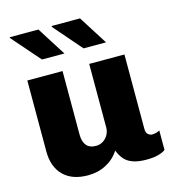

<svg xmlns="http://www.w3.org/2000/svg" viewBox="-110 -829 848 932"><g transform="rotate(-15 313.5 -363.0)"><path d="M218 10Q139 10 95.5 -33.5Q52 -77 52 -154V-511H229V-191Q229 -157 244.5 -137.5Q260 -118 293 -118Q312 -118 328 -128Q344 -138 353.5 -155Q363 -172 363 -192V-511H540V-137Q540 -117 550 -109Q560 -101 571 -101Q580 -101 589.5 -103.5Q599 -106 608 -111V-13Q595 -3 571.5 3.5Q548 10 512 10Q471 10 443.5 0Q416 -10 400.5 -29Q385 -48 376 -72Q351 -33 310 -11.5Q269 10 218 10ZM356 -591 233 -733 238 -736H377L469 -591ZM147 -591 23 -733 25 -736H168L260 -591Z"/></g></svg>

Font: Chivo Medium ExtraBold
Style: Regular
Weight: 800
Version: Version 2.002